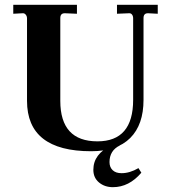

<svg xmlns="http://www.w3.org/2000/svg" viewBox="-20 -617 699 796"><path d="M358 10Q92 10 92 -199V-541Q92 -550 86.5 -556.5Q81 -563 73 -562L35 -560V-597H299V-560L250 -562H248Q230 -562 230 -542V-199Q230 -31 384 -31Q532 -31 532 -203V-541Q532 -551 527 -557Q522 -563 514 -562L465 -560V-597H634V-560L595 -562H593Q575 -562 575 -542V-203Q575 -100 520 -45Q465 10 358 10ZM448 159Q414 159 390.5 139.5Q367 120 367 87Q367 21 442 -14H477Q434 7 434 55Q434 76 447 88.5Q460 101 484 101Q518 101 554 80L566 99Q515 159 448 159Z"/></svg>

Font: UnnaBold
Style: Bold
Weight: 700
Designer: Jorge de Buen Unna
Foundry: Omnibus-Type
Version: Version 2.008;hotconv 1.0.109;makeotfexe 2.5.65596